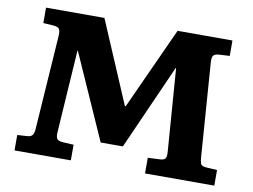

<svg xmlns="http://www.w3.org/2000/svg" viewBox="-76 -810 1213 920"><g transform="rotate(10 530.5 -350.0)"><path d="M47 0V-75L95 -78Q114 -79 121 -89.5Q128 -100 129 -122L160 -579Q161 -599 156 -609.5Q151 -620 125 -622L77 -625V-700H361L531 -301H535L717 -700H984V-625L930 -622Q916 -621 907 -614Q898 -607 900 -578L933 -125Q934 -105 938.5 -92.5Q943 -80 969 -79L1019 -76V0H682V-76L743 -79Q759 -80 766 -87.5Q773 -95 771 -121L741 -523H739L555 -109H447L263 -523H261L235 -126Q233 -104 238 -92.5Q243 -81 267 -79L321 -76V0Z"/></g></svg>

Font: Literata 7pt
Style: Bold
Weight: 700
Designer: Latin by Veronika Burian and Jose Scaglione. Greek by Irene Vlachou. Cyrillic by Vera Evstafieva.
Foundry: TypeTogether
Version: Version 3.002